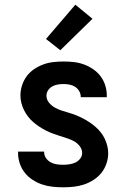

<svg xmlns="http://www.w3.org/2000/svg" viewBox="-20 -790 540 818"><path d="M249 8Q226 8 203.5 5.5Q181 3 160 -4Q139 -11 119.5 -23.5Q100 -36 86 -53.5Q72 -71 64.5 -93Q57 -115 57 -137V-144H168V-142Q168 -128 176 -116.5Q184 -105 196 -98.5Q208 -92 221.5 -90Q235 -88 249 -88Q262 -88 275.5 -90Q289 -92 301 -97.5Q313 -103 321.5 -114Q330 -125 330 -138Q330 -154 319.5 -167.5Q309 -181 295 -188.5Q281 -196 265.5 -201Q250 -206 234.5 -211Q219 -216 204 -221.5Q189 -227 174.5 -234.5Q160 -242 146.5 -251Q133 -260 121 -270.5Q109 -281 99 -294Q89 -307 82 -321.5Q75 -336 71 -351.5Q67 -367 67 -383Q67 -405 74 -426.5Q81 -448 94 -465.5Q107 -483 125.5 -495.5Q144 -508 164.5 -515.5Q185 -523 207 -525.5Q229 -528 251 -528Q273 -528 295 -525.5Q317 -523 337.5 -515.5Q358 -508 376.5 -495.5Q395 -483 408.5 -465Q422 -447 428.5 -426Q435 -405 435 -383V-376H324V-378Q324 -391 317 -402.5Q310 -414 299.5 -420.5Q289 -427 276.5 -429.5Q264 -432 251 -432Q239 -432 226.5 -430Q214 -428 203 -422Q192 -416 185 -405.5Q178 -395 178 -382Q178 -366 188.5 -353Q199 -340 213 -332Q227 -324 242.5 -319Q258 -314 273.5 -309.5Q289 -305 304 -299Q319 -293 333.5 -285.5Q348 -278 361.5 -269Q375 -260 387 -249.5Q399 -239 409 -226.5Q419 -214 426 -199.5Q433 -185 437 -169Q441 -153 441 -137Q441 -115 433.5 -93Q426 -71 412 -53.5Q398 -36 378.5 -23.5Q359 -11 338 -4Q317 3 294.5 5.5Q272 8 249 8ZM237 -576 176 -624 301 -770 374 -710Z"/></svg>

Font: Moesevka
Style: Bold
Weight: 700
Monospace: yes
Designer: Belleve Invis
Foundry: Belleve Invis
Version: Version 32.5.0; ttfautohint (v1.8.4)